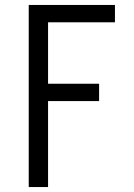

<svg xmlns="http://www.w3.org/2000/svg" viewBox="-20 -755 540 775"><path d="M96 0V-735H444V-665H174V-417H380V-347H174V0Z"/></svg>

Font: Iosevka Term SS14
Style: Regular
Weight: 400
Monospace: yes
Designer: Belleve Invis
Foundry: Belleve Invis
Version: Version 24.1.1; ttfautohint (v1.8.4)